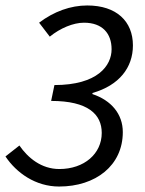

<svg xmlns="http://www.w3.org/2000/svg" viewBox="-29 -670 529 702"><path d="M-9 -98C31 -38 101 12 187 12C321 12 420 -65 420 -187C420 -253 378 -303 309 -326V-330C407 -358 457 -423 457 -504C457 -592 397 -650 290 -650C229 -650 168 -628 114 -587L153 -536C191 -567 239 -587 278 -587C346 -587 379 -547 379 -490C379 -430 328 -359 170 -359L158 -301C293 -301 343 -252 343 -184C343 -108 279 -52 188 -52C122 -52 73 -93 42 -138Z"/></svg>

Font: Cambridge Sans Italic
Style: Regular
Weight: 400
Italic angle: -11°
Version: Version 2.000;PS 002.000;hotconv 1.0.88;makeotf.lib2.5.64775